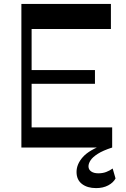

<svg xmlns="http://www.w3.org/2000/svg" viewBox="-20 -750 640 976"><path d="M468.6 206.2Q424 206.2 396.6 185.1Q369.1 163.9 369.1 124.1Q369.1 84.4 401.3 48.2Q433.4 11.9 513.6 -16.9L550.2 0Q503 15.2 476.8 32.1Q450.6 48.9 440.2 65.2Q429.8 81.4 429.8 95.7Q429.8 111.9 443.3 121.4Q456.8 131 479.6 131Q501.9 131 519.7 124.3Q537.4 117.6 552.7 106.6L567.3 157.1Q556.2 178.3 530.1 192.3Q503.9 206.2 468.6 206.2ZM118.6 -602.6V-730H543.8V-602.6ZM118.6 0V-102.3H550.2V0ZM88.7 0V-730H140.7V0ZM131.7 -323.9V-393.9H462.7V-323.9Z"/></svg>

Font: Savate ExtraLight
Style: Regular
Weight: 200
Designer: Max Esnée
Foundry: Plomb Type
Version: Version 2.000